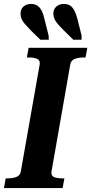

<svg xmlns="http://www.w3.org/2000/svg" viewBox="-42 -952 462 972"><path d="M63 -82 159 -626Q162 -647 146 -654Q130 -661 103 -661H94L103 -710H400L391 -661H382Q356 -661 337 -654Q318 -647 314 -627L219 -85Q215 -63 231 -56Q247 -49 274 -49H284L275 0H-22L-13 -49H-4Q22 -49 40.5 -56Q59 -63 63 -82ZM184 -852 204 -772 205 -751H162L114 -798Q96 -817 84 -830.5Q72 -844 67 -856.5Q62 -869 62 -883Q62 -905 76.5 -918.5Q91 -932 115 -932Q134 -932 147 -923.5Q160 -915 169 -897.5Q178 -880 184 -852ZM351 -852 371 -772V-751H329L281 -798Q262 -817 250.5 -830.5Q239 -844 233.5 -856.5Q228 -869 228 -883Q228 -905 243 -918.5Q258 -932 281 -932Q301 -932 313.5 -923.5Q326 -915 335 -897.5Q344 -880 351 -852Z"/></svg>

Font: Roboto Serif 72pt SemiCondensed SemiBold
Style: Italic
Weight: 600
Width: 4
Italic angle: -10°
Designer: Greg Gazdowicz
Foundry: Commercial Type
Version: Version 1.008